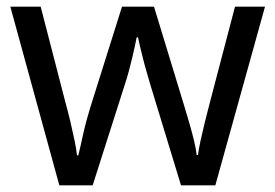

<svg xmlns="http://www.w3.org/2000/svg" viewBox="-20 -557 826 576"><path d="M431 -303Q425 -324 419 -344.5Q413 -365 408.5 -383.5Q404 -402 400 -418Q396 -434 394 -445H390Q388 -434 384.5 -418Q381 -402 376.5 -383Q372 -364 366.5 -343.5Q361 -323 354 -302L258 -1H158L11 -537H102L176 -251Q184 -222 191 -192.5Q198 -163 203.5 -136.5Q209 -110 211 -91H215Q218 -103 222 -121Q226 -139 230.5 -159Q235 -179 240.5 -199Q246 -219 251 -235L346 -537H442L534 -235Q541 -212 548.5 -186Q556 -160 562 -135.5Q568 -111 570 -92H574Q576 -109 581.5 -134.5Q587 -160 594.5 -190.5Q602 -221 610 -251L685 -537H775L626 -1H523Z"/></svg>

Font: uguzrati05
Style: Book
Weight: 400
Designer: Jelle Bosma - Monotype Design Team, Universal Thirst
Foundry: Monotype Imaging Inc.
Version: Version 2.106